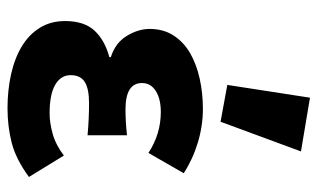

<svg xmlns="http://www.w3.org/2000/svg" viewBox="-187 -646 845 511"><g transform="rotate(90 235.5 -390.5)"><path d="M268 12Q220 12 177.5 2.5Q135 -7 103.5 -26Q72 -45 54 -74Q36 -103 36 -141Q36 -192 61.5 -219.5Q87 -247 132 -259V-263Q94 -275 75.5 -305.5Q57 -336 57 -366Q57 -403 74.5 -430Q92 -457 121.5 -474Q151 -491 189.5 -499.5Q228 -508 270 -508Q315 -508 359.5 -494.5Q404 -481 441 -457L387 -363Q337 -396 278 -396Q243 -396 222 -382.5Q201 -369 201 -346Q201 -302 271 -302Q287 -302 305 -303Q323 -304 340 -306V-201Q319 -203 297 -204Q275 -205 255 -205Q216 -205 198 -193.5Q180 -182 180 -156Q180 -130 205.5 -115Q231 -100 282 -100Q306 -100 335.5 -108Q365 -116 394 -138L451 -45Q403 -10 359.5 1Q316 12 268 12ZM206 -573 240 -793 383 -769 304 -555Z"/></g></svg>

Font: TT Toshiba Sans
Style: Bold
Weight: 700
Designer: Paul D. Hunt
Foundry: Toshiba Corporation
Version: Version 2.020;PS 2.000;hotconv 1.0.86;makeotf.lib2.5.63406